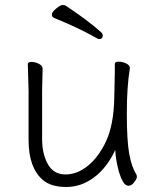

<svg xmlns="http://www.w3.org/2000/svg" viewBox="-20 -730 630 766"><path d="M152 -11Q94 -60 94 -171V-368L91 -474Q91 -483 105.5 -483Q120 -483 135 -475.5Q150 -468 150 -456L148 -368V-175Q148 -116 171 -75Q194 -34 241 -34Q288 -34 330.5 -68.5Q373 -103 402 -164Q434 -231 436 -342Q438 -418 438 -442V-475Q438 -484 453 -484Q468 -484 483 -477Q498 -470 498 -459V-457Q486 -385 486 -277Q486 -169 495.5 -116.5Q505 -64 524 -34Q526 -30 526 -23.5Q526 -17 515.5 -3Q505 11 492.5 11Q480 11 470.5 -5.5Q461 -22 454 -46Q440 -100 440 -132Q407 -61 355.5 -22.5Q304 16 244.5 16Q185 16 152 -11ZM375 -574Q371 -574 351 -586Q294 -618 195 -659Q187 -662 187 -672Q187 -682 204 -696Q221 -710 229 -710Q237 -710 241 -708Q328 -651 384 -601Q390 -595 390 -589Q390 -574 375 -574Z"/></svg>

Font: LXGW WenKai TC Light
Style: Regular
Weight: 300
Designer: LXGW / Fontworks Inc.
Foundry: LXGW / Fontworks Inc.
Version: Version 1.330